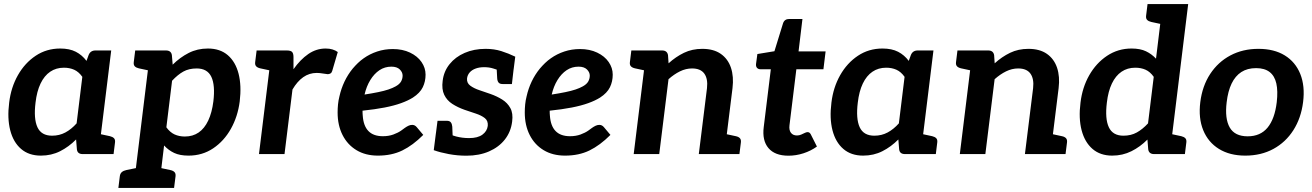

<svg xmlns="http://www.w3.org/2000/svg" viewBox="-20 -764 6507 952"><path d="M182.6 7.6Q122.9 7.6 84.5 -25.6Q46 -58.7 30.7 -118.1Q15.5 -177.4 25.5 -255.4Q34.5 -330.6 68.8 -391.2Q103.2 -451.8 157 -487.6Q210.7 -523.4 278.7 -523.4Q324.9 -523.4 356 -507.3Q387 -491.3 408.9 -462.1L419.3 -490.8Q428.3 -513.8 453.4 -513.8H531.4L468.2 0H390.3Q364.2 0 361.3 -23L357.3 -72.5Q321.1 -35.9 278 -14.2Q234.9 7.6 182.6 7.6ZM238.3 -91.2Q274.4 -91.2 304.2 -107.2Q334 -123.2 359.9 -152.3L388.2 -383Q370.5 -408 347.8 -418.2Q325 -428.3 297 -428.3Q258.1 -428.3 228.9 -408.4Q199.6 -388.5 181.1 -349.8Q162.6 -311.2 156.2 -255.4Q146.3 -175.2 165.6 -133.2Q184.9 -91.2 238.3 -91.2ZM443.9 0 469 -100.8 525 -88.8Q538.5 -85.6 545.2 -78.6Q551.9 -71.6 550.3 -58.1L543.1 0Z M641.7 168 725.3 -513.8H802.8Q828.5 -513.8 832.2 -490.8L836.2 -443.4Q872.4 -479.4 915.5 -501.4Q958.6 -523.4 1010.9 -523.4Q1071.2 -523.4 1109.6 -490.3Q1148 -457.1 1163 -398.3Q1178 -339.4 1168.6 -261Q1159 -186.3 1124.9 -125.4Q1090.8 -64.6 1037 -28.5Q983.2 7.6 914.8 7.6Q871.8 7.6 843.6 -5.7Q815.4 -18.9 793.6 -42.7L768.3 168ZM896.5 -87.1Q936 -87.1 964.9 -107Q993.9 -126.9 1012.4 -166.1Q1030.9 -205.3 1037.9 -261Q1047.6 -341.6 1027.9 -383.1Q1008.1 -424.6 955.2 -424.6Q916.9 -424.6 889.1 -409.2Q861.2 -393.7 833.2 -363.6L804.9 -132.8Q823 -107.8 845.7 -97.4Q868.5 -87.1 896.5 -87.1ZM749.6 -513.8 724.5 -413.1 668.5 -425.1Q655 -428.2 648.3 -435.2Q641.6 -442.2 643.2 -455.7L650.4 -513.8ZM566.9 168 574.1 109.9Q575.7 96.4 584.2 89.2Q592.7 82 606.4 79.2L665.2 67.2L666 168ZM744 168 768.5 67.2 824.5 79.2Q838.2 82 845.1 89.2Q852 96.4 850.4 109.9L843.1 168Z M1264.1 0 1327.3 -513.8H1401.6Q1421.2 -513.8 1428.1 -506.6Q1435 -499.4 1435.2 -482L1435.2 -420.7Q1468.7 -468.5 1508.5 -496Q1548.3 -523.4 1594.6 -523.4Q1613.9 -523.4 1629 -518.7Q1644.1 -514 1654.8 -506L1627.2 -412.2Q1624.7 -403.4 1618.5 -399.8Q1612.4 -396.2 1604.7 -396.2Q1600 -396.2 1582.5 -399.3Q1564.9 -402.4 1550.5 -402.4Q1513.5 -402.4 1483.6 -381.4Q1453.7 -360.3 1430.2 -320.2L1390.7 0ZM1351.6 -513.8 1326.5 -413.1 1270.5 -425.1Q1257 -428.2 1250.3 -435.2Q1243.6 -442.2 1245.2 -455.7L1252.4 -513.8Z M1853.6 7.6Q1792.3 7.6 1747.6 -19.4Q1703 -46.3 1678.5 -94.5Q1654 -142.7 1654 -206.4Q1654 -226.4 1656 -246.5Q1658 -266.5 1663 -286.1Q1671.6 -324.7 1688.2 -359.7Q1704.9 -394.7 1729 -424.1Q1741.2 -438.5 1754.7 -451.5Q1768.2 -464.5 1783.3 -475Q1813.4 -496.4 1850.1 -508.6Q1886.7 -520.8 1927.8 -520.8Q1976.1 -520.8 2013 -503.2Q2050 -485.6 2070 -456.5Q2090.1 -427.4 2090.1 -394Q2090.1 -359.9 2076.3 -331.5Q2062.5 -303 2027.1 -280Q2003.1 -265 1968.5 -252.5Q1933.9 -240 1886.7 -230.8Q1839.5 -221.6 1777.5 -215.2Q1777.5 -209 1777.8 -201.4Q1778 -193.7 1778.6 -190.7Q1782 -139.7 1806.8 -114.2Q1831.5 -88.6 1878.5 -88.6Q1907.1 -88.6 1930.5 -97.1Q1953.8 -105.6 1969.6 -116.9Q1978.1 -123.4 1987.1 -129.7Q1996 -136.1 2005 -140.4Q2014 -144.8 2023.7 -144.8Q2037.1 -144.8 2046.4 -133.5L2078.7 -95.1Q2027.1 -43.4 1974.7 -17.9Q1922.4 7.6 1853.6 7.6ZM1787.6 -295.2Q1825.5 -301.1 1855.3 -307.2Q1885 -313.3 1905.9 -320.3Q1926.9 -327.4 1941.6 -335.7Q1960.9 -346.3 1968.6 -359.9Q1976.3 -373.6 1976.3 -389.3Q1976.3 -405.7 1962.3 -419.6Q1948.2 -433.5 1920.6 -433.5Q1887.7 -433.5 1861.4 -415.9Q1835.2 -398.3 1816.1 -367.1Q1797 -336 1787.6 -295.2Z M2292.7 8Q2248.2 8 2205.2 0Q2162.3 -8 2130.7 -19.4L2141.4 -103.7L2201.5 -105.6Q2211.3 -95.5 2241.6 -87.4Q2271.9 -79.3 2306 -79.3Q2348.7 -79.3 2371.9 -96.3Q2395.1 -113.3 2398.5 -139.8Q2400.9 -164.7 2384.1 -178.2Q2367.2 -191.6 2339.6 -200.7Q2311.9 -209.9 2283 -219.7Q2249.2 -231.7 2222.6 -248.9Q2196 -266 2182.7 -293.8Q2169.3 -321.6 2174.9 -363.4Q2180.4 -410.1 2209.1 -445.8Q2237.7 -481.6 2283.9 -501.7Q2330 -521.8 2387.8 -521.8Q2429.9 -521.8 2465.6 -510.6Q2501.2 -499.3 2534.8 -483L2526.8 -420.2L2462.8 -412.4Q2445.1 -418.4 2425 -424.6Q2405 -430.9 2380.3 -430.9Q2357 -430.9 2338.6 -424.2Q2320.2 -417.5 2309.2 -405.2Q2298.2 -392.9 2295.8 -375.9Q2293.3 -353 2311.7 -339.3Q2330 -325.7 2358.1 -316.5Q2386.2 -307.4 2412.6 -297.8Q2444.1 -286.7 2470.1 -270.4Q2496.2 -254.1 2510.5 -228.1Q2524.8 -202.1 2519.4 -161.3Q2513.2 -110.6 2483.5 -72.6Q2453.8 -34.6 2404.9 -13.3Q2356 8 2292.7 8ZM2441.3 -447.4 2527.2 -425.3 2518.2 -347.3H2472.1Q2457.7 -347.3 2451.7 -355.2Q2445.7 -363.2 2445.2 -376.4ZM2225.4 -65 2139.4 -87.1 2149.4 -165.1H2195.5Q2209.5 -165.1 2215.5 -157.2Q2221.4 -149.3 2222.5 -136Z M2781.6 7.6Q2720.3 7.6 2675.6 -19.4Q2631 -46.3 2606.5 -94.5Q2582 -142.7 2582 -206.4Q2582 -226.4 2584 -246.5Q2586 -266.5 2591 -286.1Q2599.6 -324.7 2616.2 -359.7Q2632.9 -394.7 2657 -424.1Q2669.2 -438.5 2682.7 -451.5Q2696.2 -464.5 2711.3 -475Q2741.4 -496.4 2778.1 -508.6Q2814.7 -520.8 2855.8 -520.8Q2904.1 -520.8 2941 -503.2Q2978 -485.6 2998 -456.5Q3018.1 -427.4 3018.1 -394Q3018.1 -359.9 3004.3 -331.5Q2990.5 -303 2955.1 -280Q2931.1 -265 2896.5 -252.5Q2861.9 -240 2814.7 -230.8Q2767.5 -221.6 2705.5 -215.2Q2705.5 -209 2705.8 -201.4Q2706 -193.7 2706.6 -190.7Q2710 -139.7 2734.8 -114.2Q2759.5 -88.6 2806.5 -88.6Q2835.1 -88.6 2858.5 -97.1Q2881.8 -105.6 2897.6 -116.9Q2906.1 -123.4 2915.1 -129.7Q2924 -136.1 2933 -140.4Q2942 -144.8 2951.7 -144.8Q2965.1 -144.8 2974.4 -133.5L3006.7 -95.1Q2955.1 -43.4 2902.7 -17.9Q2850.4 7.6 2781.6 7.6ZM2715.6 -295.2Q2753.5 -301.1 2783.3 -307.2Q2813 -313.3 2833.9 -320.3Q2854.9 -327.4 2869.6 -335.7Q2888.9 -346.3 2896.6 -359.9Q2904.3 -373.6 2904.3 -389.3Q2904.3 -405.7 2890.3 -419.6Q2876.2 -433.5 2848.6 -433.5Q2815.7 -433.5 2789.4 -415.9Q2763.2 -398.3 2744.1 -367.1Q2725 -336 2715.6 -295.2Z M3122.1 0 3185.3 -513.8H3262.8Q3288 -513.8 3292.2 -490.8L3295 -450.1Q3330.7 -482.5 3371.4 -502.2Q3412 -521.8 3462.2 -521.8Q3518.2 -521.8 3553.8 -497Q3589.5 -472.1 3604.3 -428.1Q3619 -384 3612 -327L3571.5 0H3444.9L3485.5 -327Q3490.7 -373.2 3472.3 -398.9Q3453.9 -424.6 3411.3 -424.6Q3380.8 -424.6 3351.4 -410.2Q3322 -395.7 3294.7 -371.3L3248.7 0ZM3547.2 0 3572.3 -100.8 3628.2 -88.8Q3641.8 -86.1 3648.5 -78.8Q3655.2 -71.6 3653.6 -58.1L3646.3 0ZM3209.6 -513.8 3184.5 -413.1 3128.5 -425.1Q3115 -428.2 3108.3 -435.2Q3101.6 -442.2 3103.2 -455.7L3110.4 -513.8Z M3889.5 8Q3822.1 8 3790.2 -29.8Q3758.3 -67.5 3766.9 -134.5L3802 -420.6H3750.7Q3740.4 -420.6 3734 -427Q3727.6 -433.5 3728.6 -446.3L3735.3 -496.1L3819.9 -510L3862.7 -648.9Q3870 -669.9 3893.3 -669.9H3958.8L3939.5 -509H4073.6L4062.8 -420.6H3928.6L3894.5 -142.8Q3891.6 -118.8 3901.7 -105.6Q3911.8 -92.3 3931.6 -92.3Q3942.6 -92.3 3952.4 -96.6Q3962.2 -100.9 3970.3 -104.9Q3978.3 -108.9 3984.4 -108.9Q3994.3 -108.9 4000 -98.1L4030.6 -37.4Q4000.7 -15.9 3963.8 -3.9Q3927 8 3889.5 8Z M4259.6 7.6Q4199.9 7.6 4161.5 -25.6Q4123 -58.7 4107.7 -118.1Q4092.5 -177.4 4102.5 -255.4Q4111.5 -330.6 4145.8 -391.2Q4180.2 -451.8 4234 -487.6Q4287.7 -523.4 4355.7 -523.4Q4401.9 -523.4 4433 -507.3Q4464 -491.3 4485.9 -462.1L4496.3 -490.8Q4505.3 -513.8 4530.4 -513.8H4608.4L4545.2 0H4467.3Q4441.2 0 4438.3 -23L4434.3 -72.5Q4398.1 -35.9 4355 -14.2Q4311.9 7.6 4259.6 7.6ZM4315.3 -91.2Q4351.4 -91.2 4381.2 -107.2Q4411 -123.2 4436.9 -152.3L4465.2 -383Q4447.5 -408 4424.8 -418.2Q4402 -428.3 4374 -428.3Q4335.1 -428.3 4305.9 -408.4Q4276.6 -388.5 4258.1 -349.8Q4239.6 -311.2 4233.2 -255.4Q4223.3 -175.2 4242.6 -133.2Q4261.9 -91.2 4315.3 -91.2ZM4520.9 0 4546 -100.8 4602 -88.8Q4615.5 -85.6 4622.2 -78.6Q4628.9 -71.6 4627.3 -58.1L4620.1 0Z M4739.1 0 4802.3 -513.8H4879.8Q4905 -513.8 4909.2 -490.8L4912 -450.1Q4947.7 -482.5 4988.4 -502.2Q5029 -521.8 5079.2 -521.8Q5135.2 -521.8 5170.8 -497Q5206.5 -472.1 5221.3 -428.1Q5236 -384 5229 -327L5188.5 0H5061.9L5102.5 -327Q5107.7 -373.2 5089.3 -398.9Q5070.9 -424.6 5028.3 -424.6Q4997.8 -424.6 4968.4 -410.2Q4939 -395.7 4911.7 -371.3L4865.7 0ZM5164.2 0 5189.3 -100.8 5245.2 -88.8Q5258.8 -86.1 5265.5 -78.8Q5272.2 -71.6 5270.6 -58.1L5263.3 0ZM4826.6 -513.8 4801.5 -413.1 4745.5 -425.1Q4732 -428.2 4725.3 -435.2Q4718.6 -442.2 4720.2 -455.7L4727.4 -513.8Z M5494.6 7.6Q5435.5 7.6 5397 -25.6Q5358.6 -58.7 5343 -118.1Q5327.5 -177.4 5337.5 -255.4Q5346.5 -330.6 5380.8 -390.9Q5415.2 -451.3 5469.2 -487.3Q5523.3 -523.4 5590.7 -523.4Q5633.7 -523.4 5662.2 -509.7Q5690.6 -496 5711.9 -473.1L5744.8 -743.8H5871.4L5780.2 0H5702.7Q5677 0 5673.3 -23L5669.3 -72Q5633.6 -35.9 5590 -14.2Q5546.3 7.6 5494.6 7.6ZM5550.3 -91.2Q5588 -91.2 5616.7 -107.2Q5645.5 -123.2 5672.3 -152.3L5700.6 -383Q5682.9 -408 5660.3 -418.2Q5637.6 -428.3 5609 -428.3Q5570.1 -428.3 5540.9 -408.4Q5511.6 -388.5 5493.1 -349.8Q5474.6 -311.2 5468.2 -255.4Q5458.3 -175.2 5477.9 -133.2Q5497.5 -91.2 5550.3 -91.2ZM5769.1 -743.8 5744.5 -643.1 5688.6 -655.1Q5674.9 -658.2 5668 -665.2Q5661.1 -672.2 5662.7 -685.7L5669.9 -743.8ZM5755.9 0 5781 -100.8 5837 -88.8Q5850.5 -85.6 5857.2 -78.6Q5863.9 -71.6 5862.3 -58.1L5855.1 0Z M6219.7 -521.8Q6297.4 -521.8 6350.3 -489.3Q6403.2 -456.8 6427.2 -397.3Q6451.2 -337.7 6441.2 -258Q6431.2 -178.3 6392.9 -118.4Q6354.7 -58.6 6293.8 -25.5Q6232.8 7.6 6154.6 7.6Q6077.7 7.6 6024.1 -25.5Q5970.4 -58.6 5946 -118.4Q5921.5 -178.3 5931.5 -258Q5941.5 -337.7 5980.5 -397.3Q6019.6 -456.8 6080.9 -489.3Q6142.3 -521.8 6219.7 -521.8ZM6166.4 -88.1Q6229.4 -88.1 6265 -131.2Q6300.6 -174.4 6310.5 -257Q6316.9 -312.9 6308.5 -350.2Q6300.1 -387.6 6275.2 -406.9Q6250.3 -426.2 6208.3 -426.2Q6164.8 -426.2 6134.8 -406.7Q6104.8 -387.2 6086.7 -349.6Q6068.6 -312 6062.2 -257Q6052.3 -175.7 6077.4 -131.9Q6102.5 -88.1 6166.4 -88.1Z"/></svg>

Font: Aleo
Style: Italic
Weight: 400
Italic angle: -7°
Designer: Alessio Laiso
Foundry: Alessio Laiso
Version: Version 2.001;gftools[0.9.29]